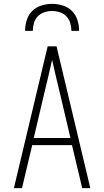

<svg xmlns="http://www.w3.org/2000/svg" viewBox="-20 -975 540 995"><path d="M52 0 227 -735H273L448 0H406L353 -223H147L94 0ZM155 -260H345L291 -490Q280 -534 270 -577.5Q260 -621 250 -665Q240 -621 230 -577.5Q220 -534 209 -490ZM110 -815Q110 -843 118.5 -870.5Q127 -898 147 -918Q167 -938 194.5 -946.5Q222 -955 250 -955Q278 -955 305.5 -946.5Q333 -938 353 -918Q373 -898 381.5 -870.5Q390 -843 390 -815H350Q350 -835 344 -855.5Q338 -876 324 -890.5Q310 -905 290 -911.5Q270 -918 250 -918Q230 -918 210 -911.5Q190 -905 176 -890.5Q162 -876 156 -855.5Q150 -835 150 -815Z"/></svg>

Font: Iosevka SS18 Extralight
Style: Regular
Weight: 200
Monospace: yes
Designer: Belleve Invis
Foundry: Belleve Invis
Version: Version 25.1.1; ttfautohint (v1.8.4)